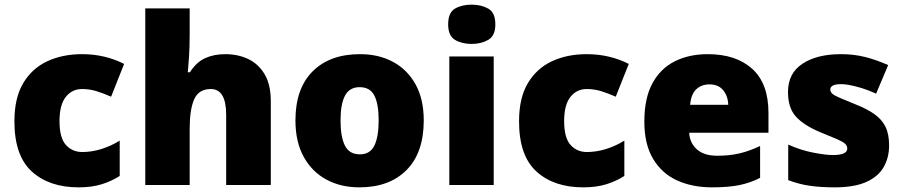

<svg xmlns="http://www.w3.org/2000/svg" viewBox="-20 -796 3885 826"><path d="M318 10Q192 10 117 -58Q42 -126 42 -274Q42 -375 80 -438.5Q118 -502 183.5 -532.5Q249 -563 333 -563Q384 -563 429.5 -552Q475 -541 514 -521L458 -380Q424 -395 394.5 -404Q365 -413 333 -413Q290 -413 263 -379Q236 -345 236 -275Q236 -203 263.5 -172.5Q291 -142 334 -142Q375 -142 416.5 -155Q458 -168 495 -191V-39Q461 -17 418 -3.5Q375 10 318 10Z M796 -652Q796 -591 793 -549Q790 -507 788 -485H797Q824 -528 862 -545.5Q900 -563 949 -563Q1004 -563 1048 -542Q1092 -521 1118.5 -476.5Q1145 -432 1145 -360V0H953V-302Q953 -413 887 -413Q835 -413 815.5 -369Q796 -325 796 -243V0H605V-760H796Z M1803 -278Q1803 -139 1729 -64.5Q1655 10 1526 10Q1446 10 1384 -23.5Q1322 -57 1286.5 -121.5Q1251 -186 1251 -278Q1251 -415 1325 -489Q1399 -563 1529 -563Q1609 -563 1670.5 -530Q1732 -497 1767.5 -433.5Q1803 -370 1803 -278ZM1445 -278Q1445 -207 1464 -169.5Q1483 -132 1528 -132Q1572 -132 1590.5 -169.5Q1609 -207 1609 -278Q1609 -349 1590.5 -385Q1572 -421 1527 -421Q1484 -421 1464.5 -385Q1445 -349 1445 -278Z M2009 -776Q2050 -776 2080.5 -759Q2111 -742 2111 -691Q2111 -642 2080.5 -624.5Q2050 -607 2009 -607Q1967 -607 1937.5 -624.5Q1908 -642 1908 -691Q1908 -742 1937.5 -759Q1967 -776 2009 -776ZM2104 -553V0H1913V-553Z M2489 10Q2363 10 2288 -58Q2213 -126 2213 -274Q2213 -375 2251 -438.5Q2289 -502 2354.5 -532.5Q2420 -563 2504 -563Q2555 -563 2600.5 -552Q2646 -541 2685 -521L2629 -380Q2595 -395 2565.5 -404Q2536 -413 2504 -413Q2461 -413 2434 -379Q2407 -345 2407 -275Q2407 -203 2434.5 -172.5Q2462 -142 2505 -142Q2546 -142 2587.5 -155Q2629 -168 2666 -191V-39Q2632 -17 2589 -3.5Q2546 10 2489 10Z M3025 -563Q3146 -563 3216 -500Q3286 -437 3286 -310V-225H2945Q2947 -182 2977.5 -154Q3008 -126 3066 -126Q3118 -126 3161 -136Q3204 -146 3250 -168V-31Q3210 -10 3162.5 0Q3115 10 3043 10Q2959 10 2893.5 -19.5Q2828 -49 2790 -112Q2752 -175 2752 -273Q2752 -373 2786.5 -437Q2821 -501 2882.5 -532Q2944 -563 3025 -563ZM3032 -433Q2998 -433 2975.5 -412Q2953 -391 2949 -345H3113Q3112 -382 3091.5 -407.5Q3071 -433 3032 -433Z M3805 -170Q3805 -118 3781.5 -77Q3758 -36 3706.5 -13Q3655 10 3571 10Q3512 10 3465.5 3.5Q3419 -3 3371 -21V-174Q3424 -150 3478 -139.5Q3532 -129 3563 -129Q3625 -129 3625 -157Q3625 -169 3615 -178Q3605 -187 3579.5 -198Q3554 -209 3507 -228Q3438 -257 3404 -294.5Q3370 -332 3370 -400Q3370 -481 3432.5 -522Q3495 -563 3598 -563Q3653 -563 3701 -551Q3749 -539 3801 -516L3749 -393Q3708 -412 3666 -423Q3624 -434 3599 -434Q3552 -434 3552 -411Q3552 -401 3560.5 -393Q3569 -385 3593 -375Q3617 -365 3663 -346Q3711 -327 3742.5 -304.5Q3774 -282 3789.5 -250.5Q3805 -219 3805 -170Z"/></svg>

Font: Noto Sans Khmer UI Black
Style: Regular
Weight: 900
Designer: Danh Hong and the Monotype Design Team
Foundry: Monotype Imaging Inc.
Version: Version 2.002; ttfautohint (v1.8.4.7-5d5b)